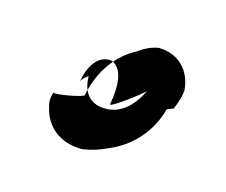

<svg xmlns="http://www.w3.org/2000/svg" viewBox="-74 -591 708 601"><g transform="rotate(20 280.0 -290.5)"><path d="M196 -263C195 -255 102 -230 101 -237C96 -219 98 -203 104 -188C122 -133 171 -94 246 -101C273 -107 299 -118 324 -133C386 -165 438 -227 452 -309C458 -311 464 -317 471 -317C480 -342 484 -364 484 -383C474 -444 430 -486 363 -481C343 -476 322 -465 302 -447C248 -413 205 -349 196 -263ZM280 -263C279 -250 389 -348 377 -348C359 -296 325 -249 270 -245C214 -240 191 -279 187 -323C178 -315 172 -310 167 -299C171 -349 193 -394 237 -393C277 -383 286 -327 280 -263Z"/></g></svg>

Font: Ugly Stick
Style: It
Weight: 400
Designer: Stig
Foundry: Cannot Into Space Fonts
Version: Version 0.99